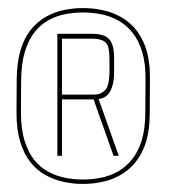

<svg xmlns="http://www.w3.org/2000/svg" viewBox="-20 -751 431 477"><path d="M186 -294Q217 -294 246.2 -302.2Q275.5 -310.5 299.5 -330.5Q323.5 -350.5 337.8 -384.5Q352 -418.5 352 -470.5L352.5 -554.5Q353 -606.5 338.8 -640.8Q324.5 -675 300.5 -694.8Q276.5 -714.5 247 -722.8Q217.5 -731 186.5 -731Q162.5 -731 138.5 -726Q114.5 -721 93.5 -709Q72.5 -697 56.2 -676.8Q40 -656.5 31 -626.2Q22 -596 21.5 -554.5L21 -470.5Q21 -429 30.2 -398.8Q39.5 -368.5 55.5 -348.2Q71.5 -328 92.8 -316.2Q114 -304.5 138 -299.2Q162 -294 186 -294ZM186 -305Q164.5 -305 142.5 -309.2Q120.5 -313.5 100.5 -324Q80.5 -334.5 65.2 -353.5Q50 -372.5 41 -401.8Q32 -431 32 -472.5L32.5 -552Q33 -594 42 -623.2Q51 -652.5 66.2 -671.5Q81.5 -690.5 101.2 -701.2Q121 -712 143 -716Q165 -720 186.5 -720Q208.5 -720 230.5 -715.8Q252.5 -711.5 272.5 -700.8Q292.5 -690 308.2 -671Q324 -652 333 -622.8Q342 -593.5 341.5 -552L341 -472.5Q341 -431 332 -402Q323 -373 307.2 -354Q291.5 -335 271.8 -324.2Q252 -313.5 230 -309.2Q208 -305 186 -305ZM122.5 -364H134V-504H212.5L262 -364H275L225 -505Q245.5 -507.5 254.5 -525.5Q263.5 -543.5 263.5 -570V-607Q263.5 -629.5 258 -642.8Q252.5 -656 240.5 -661.5Q228.5 -667 208.5 -667H122.5ZM134 -516V-655H206.5Q227.5 -655 237.2 -649.2Q247 -643.5 249.5 -631.8Q252 -620 252 -601V-576Q252 -537.5 241 -526.8Q230 -516 214.5 -516Z"/></svg>

Font: Anybody UltraCondensed Thin Thin
Style: Regular
Weight: 250
Version: Version 1.111